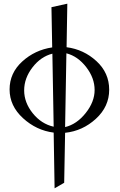

<svg xmlns="http://www.w3.org/2000/svg" viewBox="-20 -708 648 1041"><path d="M345 -688 341 -452Q434 -440 503 -376.5Q572 -313 572 -221.5Q572 -130 500 -64Q428 2 333 12L328 283L276 313L271 11Q177 -1 104.5 -67.5Q32 -134 32 -223Q32 -312 100.5 -374.5Q169 -437 263 -451L259 -669ZM493 -220Q493 -285 447.5 -344Q402 -403 340 -419L333 -19Q396 -34 444.5 -95Q493 -156 493 -220ZM271 -21 264 -417Q201 -401 156 -342.5Q111 -284 111 -218Q111 -152 157.5 -94Q204 -36 271 -21Z"/></svg>

Font: Cardo
Style: Regular
Weight: 400
Designer: David J. Perry
Foundry: David J. Perry
Version: Version 1.0451